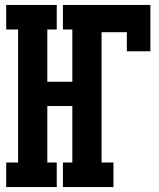

<svg xmlns="http://www.w3.org/2000/svg" viewBox="-20 -755 640 775"><path d="M209 0H5V-99H53V-636H5V-735H209V-636H171V-425H272V-636H234V-735H587V-548H492V-625H390V-99H438V0H234V-99H272V-327H171V-99H209Z"/></svg>

Font: Iosevka HT Extrabold Extended
Style: Regular
Weight: 800
Width: 7
Monospace: yes
Designer: Belleve Invis
Foundry: Belleve Invis
Version: Version 32.3.0; ttfautohint (v1.8.4)